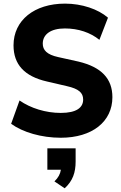

<svg xmlns="http://www.w3.org/2000/svg" viewBox="-20 -750 670 1061"><path d="M315.9 11.2C489.3 11.2 601.1 -77.6 601.1 -212.9C601.1 -315.4 540.5 -379.4 413.6 -409.7L301.3 -434.6C239.3 -448.2 216.3 -473.1 216.3 -508.8C216.3 -560.1 260.3 -592.8 338.4 -592.8C412.6 -592.8 479.5 -570.3 529.3 -529.8L576.7 -652.3C522 -699.7 432.1 -730 339.4 -730C169.4 -730 54.7 -637.7 54.7 -499.5C54.7 -393.6 115.2 -328.1 238.8 -299.8L350.1 -273.9C415 -259.3 439.5 -237.3 439.5 -199.7C439.5 -155.8 403.3 -126 315.9 -126C232.9 -126 149.4 -151.9 87.9 -194.8L41.5 -65.9C106 -19 209 11.2 315.9 11.2ZM337.4 290.5C382.3 249.5 397.9 203.1 397.9 142.6V69.8H241.7V188H316.4C313 211.4 301.8 232.4 280.8 252.4Z"/></svg>

Font: Winston ExtraBold
Style: Regular
Weight: 800
Designer: Vernon Adams, Kim Jin-seong, David Berlow, Cristiano Sobral
Foundry: The Winston Project Authors
Version: Version 3.004